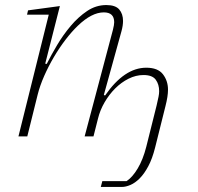

<svg xmlns="http://www.w3.org/2000/svg" viewBox="-20 -540 785 760"><path d="M385 177H481Q504 162 525 127Q546 92 559 41L600 -123Q605 -145 607.5 -157Q610 -169 610 -179Q610 -206 596.5 -224.5Q583 -243 548 -243Q518 -243 489 -228.5Q460 -214 436 -190Q412 -166 394 -135Q376 -104 368 -71L350 0H315L427 -422Q432 -442 432 -452Q432 -491 391 -491Q343 -491 288 -438Q264 -415 239.5 -383Q215 -351 193.5 -314.5Q172 -278 155 -239.5Q138 -201 129 -165L88 0H53L173 -482H87L91 -499L217 -516L159 -288L165 -287Q182 -321 206 -361.5Q230 -402 260 -437.5Q290 -473 325 -496.5Q360 -520 401 -520Q437 -520 452 -502.5Q467 -485 467 -457Q467 -439 461 -417L391 -164L396 -162Q472 -272 559 -272Q605 -272 625 -246Q645 -220 645 -185Q645 -159 635 -120L594 44Q583 88 567 118Q551 148 533 166Q515 184 496.5 192Q478 200 462 200H379Z"/></svg>

Font: IBM Plex Serif ExtLt
Style: Italic
Weight: 200
Italic angle: -14°
Designer: Mike Abbink, Paul van der Laan, Pieter van Rosmalen
Foundry: Bold Monday
Version: Version 3.001